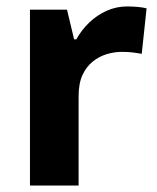

<svg xmlns="http://www.w3.org/2000/svg" viewBox="-20 -576 487 596"><path d="M375 -556Q390 -556 407.5 -554.5Q425 -553 435 -550L420 -409Q409 -411 394 -413Q379 -415 358 -415Q335 -415 311.5 -408Q288 -401 268 -385Q248 -369 236 -343Q224 -317 224 -277V0H73V-546H188L210 -454H217Q233 -483 257 -506Q281 -529 311 -542.5Q341 -556 375 -556Z"/></svg>

Font: Noto Sans Lao UI
Style: Regular
Weight: 400
Designer: Monotype Design Team
Foundry: Monotype Imaging Inc.
Version: Version 2.000